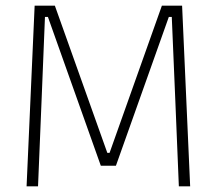

<svg xmlns="http://www.w3.org/2000/svg" viewBox="-20 -659 766 679"><path d="M114.5 0H74L102.5 -639H174L359.5 -118.5H367.5L552.5 -639H624L652.5 0H612.5L600 -303.5L587.5 -599H577L390 -73H336.5L149.5 -599H139L127 -303Z"/></svg>

Font: Anek Kannada Medium ExtraLight
Style: Regular
Weight: 250
Version: Version 1.003